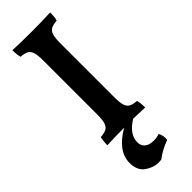

<svg xmlns="http://www.w3.org/2000/svg" viewBox="-302 -702 974 974"><g transform="rotate(-45 184.5 -215.0)"><path d="M167 99Q167 126 184.5 139.5Q202 153 233 153Q255 153 273 146Q279 155 282 169.5Q285 184 283 198Q229 218 192 247Q185 249 172 249Q134 249 99.5 224.5Q65 200 65 146Q65 62 172 0Q99 0 49 3Q49 -31 55 -50Q83 -52 97 -60Q111 -68 117 -87Q123 -106 123 -144V-533Q123 -570 117 -589Q111 -608 97 -616Q83 -624 55 -626Q49 -647 49 -679Q103 -676 186 -676Q260 -676 320 -679Q320 -664 319 -650Q318 -636 314 -626Q286 -624 272 -616Q258 -608 252 -589Q246 -570 246 -533V-144Q246 -106 252 -87Q258 -68 272 -60Q286 -52 314 -50Q320 -34 320 3L237 0Q167 43 167 99Z"/></g></svg>

Font: Vollkorn SC SemiBold
Style: Regular
Weight: 600
Designer: Friedrich Althausen
Foundry: Friedrich Althausen
Version: Version 4.015